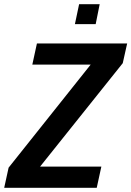

<svg xmlns="http://www.w3.org/2000/svg" viewBox="-35 -895 626 915"><path d="M-15 0 6 -96 397 -587H119L141 -688H571L550 -594L156 -101H448L426 0ZM322 -780 342 -875H440L421 -780Z"/></svg>

Font: Saira Semi Condensed Medium
Style: Italic
Weight: 500
Width: 4
Italic angle: -12°
Designer: Hector Gatti with collaboration of the Omnibus-Type team
Foundry: Omnibus-Type
Version: Version 1.001; ttfautohint (v1.8)